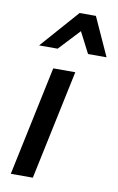

<svg xmlns="http://www.w3.org/2000/svg" viewBox="-87 -809 529 858"><g transform="rotate(10 178.0 -380.5)"><path d="M25 0 130 -497H230L125 0ZM50 -587 203 -761H277L356 -587H272L223 -682L134 -587Z"/></g></svg>

Font: Wix Madefor Text Medium
Style: Italic
Weight: 500
Italic angle: -12°
Designer: Dalton Maag Ltd
Foundry: Dalton Maag Ltd
Version: Version 3.100